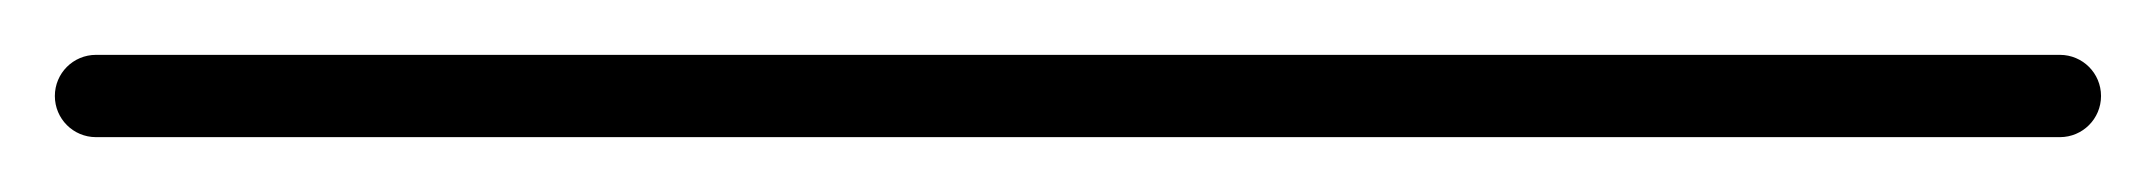

<svg xmlns="http://www.w3.org/2000/svg" viewBox="-35 -35 786 70"><path d="M0 -15C-8.3 -15 -15 -8.3 -15 0C-15 8.3 -8.3 15 0 15C238.7 15 477.3 15 716 15C724.3 15 731 8.3 731 0C731 -8.3 724.3 -15 716 -15C477.3 -15 238.7 -15 0 -15Z"/></svg>

Font: FRB American Cursive Just Baseline
Style: Italic
Weight: 400
Italic angle: -25°
Version: Version 2.0;Modular Font Editor K font №1